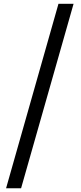

<svg xmlns="http://www.w3.org/2000/svg" viewBox="-20 -818 430 1018"><path d="M12.2 180.2 290 -797.9H370.1L91.8 180.2Z"/></svg>

Font: `nÑOS CN Medium
Style: Regular
Weight: 500
Designer: Ryoko NISHIZUKA ?XZm?[P (kana & ideographs); Paul D. Hunt (Latin, Greek & Cyrillic); Wenlong ZHANG _ e??? (bopomofo); Sa
Foundry: Adobe Systems Incorporated
Version: Version 1.004 June 21, 2023